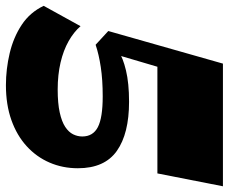

<svg xmlns="http://www.w3.org/2000/svg" viewBox="-96 -687 784 658"><g transform="rotate(90 296.0 -358.0)"><path d="M259 13.7Q203.7 13.7 149.3 0.8Q94.9 -12.1 52.1 -40.4Q9.3 -68.7 -13 -115.7L56.7 -242Q76.6 -218.9 108.1 -201.1Q139.6 -183.3 181.4 -173.5Q223.3 -163.7 273.6 -163.7Q321.1 -163.7 352.6 -170.7Q384.1 -177.7 402 -189.6Q419.9 -201.6 427.3 -216.6Q434.7 -231.7 434.7 -248Q434.7 -284.6 402.8 -301.3Q370.9 -318 296.9 -318Q240.6 -318 197.1 -311.4Q153.6 -304.9 120.4 -293.7L73.3 -337.1L185 -730H605.4L561.3 -505.4H155.1L207.6 -545.6L149.6 -349L142.7 -372Q164.3 -387.1 208.2 -397.7Q252.1 -408.3 315.9 -408.3Q424.9 -408.3 484.2 -366.4Q543.6 -324.4 543.6 -232.9Q543.6 -180.7 524.2 -135.9Q504.9 -91.1 468 -57.4Q431.1 -23.7 378.4 -5Q325.7 13.7 259 13.7Z"/></g></svg>

Font: Savate ExtraLight
Style: Italic
Weight: 200
Italic angle: -11°
Designer: Max Esnée
Foundry: Plomb Type
Version: Version 2.000